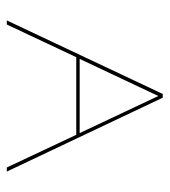

<svg xmlns="http://www.w3.org/2000/svg" viewBox="13 -511 498 564"><g transform="rotate(90 262.0 -229.0)"><path d="M376 -204H148L52 0H40L256 -458H267L484 0H472ZM371 -214 262 -445 153 -214Z"/></g></svg>

Font: Ysabeau SC Hairline
Style: Regular
Weight: 100
Designer: Christian Thalmann (Catharsis Fonts)
Version: Version 0.003